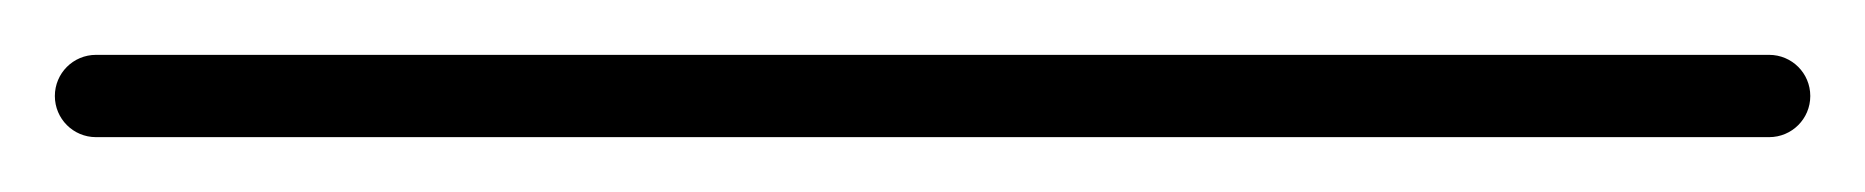

<svg xmlns="http://www.w3.org/2000/svg" viewBox="-35 -35 680 70"><path d="M0 -15C-8.3 -15 -15 -8.3 -15 0C-15 8.3 -8.3 15 0 15C203.3 15 406.7 15 610 15C618.3 15 625 8.3 625 0C625 -8.3 618.3 -15 610 -15C406.7 -15 203.3 -15 0 -15Z"/></svg>

Font: FRB American Cursive Just Baseline
Style: Italic
Weight: 400
Italic angle: -25°
Version: Version 2.0;Modular Font Editor K font №1